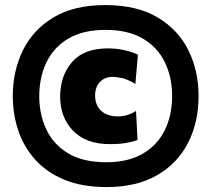

<svg xmlns="http://www.w3.org/2000/svg" viewBox="-20 -724 834 758"><path d="M401 14.5Q304 14.5 234 -14.5Q164 -43.5 119 -93.8Q74 -144 52.2 -208.5Q30.5 -273 30.5 -344Q30.5 -444.5 70.8 -526Q111 -607.5 192 -655.8Q273 -704 395.5 -704Q520 -704 601.8 -655.5Q683.5 -607 723.8 -525.5Q764 -444 764 -345Q764 -241.5 722.5 -160.2Q681 -79 600 -32.2Q519 14.5 401 14.5ZM400 -83.5Q485.5 -83.5 543.2 -117Q601 -150.5 630.2 -209.5Q659.5 -268.5 659.5 -345Q659.5 -419 631 -478Q602.5 -537 544.2 -571.5Q486 -606 396.5 -606Q308 -606 250 -571.8Q192 -537.5 163.5 -478.2Q135 -419 135 -344Q135 -273 162.5 -213.8Q190 -154.5 248.5 -119Q307 -83.5 400 -83.5ZM413.5 -155Q319.5 -155 268.5 -207.8Q217.5 -260.5 217.5 -342.5Q217.5 -424.5 264.2 -478.8Q311 -533 406 -533Q438.5 -533 470.2 -526.2Q502 -519.5 524.5 -508L514.5 -392.5Q484 -411 461.8 -415.8Q439.5 -420.5 425.5 -420.5Q394 -420.5 374.8 -400.8Q355.5 -381 355.5 -346.5Q355.5 -309 379.2 -286.8Q403 -264.5 445.5 -264.5Q483.5 -264.5 517 -286L523 -171.5Q503.5 -164 477 -159.5Q450.5 -155 413.5 -155Z"/></svg>

Font: Commissioner ExtraBold
Style: Regular
Weight: 800
Designer: Kostas Bartsokas
Foundry: Kostas Bartsokas
Version: Version 1.000; ttfautohint (v1.8.3)